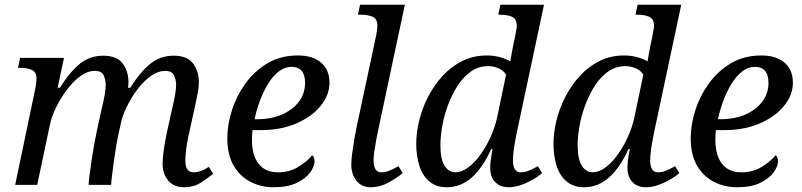

<svg xmlns="http://www.w3.org/2000/svg" viewBox="-20 -780 3384 810"><path d="M757 10Q713 10 689.5 -18.5Q666 -47 666 -90Q666 -136 685 -225L702 -303Q705 -317 710 -338Q715 -359 719 -382Q723 -405 723 -422Q723 -442 714.5 -461.5Q706 -481 677 -481Q648 -481 619.5 -461.5Q591 -442 566 -411Q541 -380 522.5 -344.5Q504 -309 494 -278L478 -206Q475 -192 470 -163Q465 -134 460.5 -100.5Q456 -67 452.5 -39Q449 -11 449 0H354Q354 -12 357.5 -39.5Q361 -67 366 -101.5Q371 -136 377 -169Q383 -202 388 -225L405 -303Q408 -317 413 -338Q418 -359 422 -382Q426 -405 426 -422Q426 -442 417.5 -461.5Q409 -481 380 -481Q349 -481 318 -458Q287 -435 260.5 -399Q234 -363 215.5 -324.5Q197 -286 191 -256L137 0H44L128 -402Q131 -416 132.5 -429.5Q134 -443 134 -447Q134 -477 113.5 -485.5Q93 -494 64 -494H56L65 -536H250L223 -410H233Q274 -476 316.5 -510.5Q359 -545 415 -545Q474 -545 498 -511.5Q522 -478 522 -434Q522 -428 521.5 -422Q521 -416 520 -410H530Q571 -476 613.5 -510.5Q656 -545 712 -545Q771 -545 795 -511.5Q819 -478 819 -434Q819 -409 812.5 -379.5Q806 -350 801 -324L775 -206Q769 -178 765.5 -151Q762 -124 762 -101Q762 -53 797 -53Q826 -53 861 -76L879 -47Q855 -27 825.5 -8.5Q796 10 757 10Z M1134 10Q1081 10 1036.5 -13Q992 -36 965.5 -81.5Q939 -127 939 -197Q939 -253 958 -313.5Q977 -374 1015 -427Q1053 -480 1108.5 -513Q1164 -546 1237 -546Q1300 -546 1335 -515.5Q1370 -485 1370 -431Q1370 -379 1332.5 -333Q1295 -287 1229.5 -259Q1164 -231 1080 -231H1045Q1044 -220 1043.5 -209.5Q1043 -199 1043 -189Q1043 -125 1071 -89Q1099 -53 1153 -53Q1201 -53 1238.5 -76Q1276 -99 1297 -125Q1307 -118 1307 -100Q1307 -78 1288.5 -52.5Q1270 -27 1232 -8.5Q1194 10 1134 10ZM1064 -277Q1123 -277 1168.5 -296.5Q1214 -316 1240.5 -350.5Q1267 -385 1267 -431Q1267 -498 1209 -498Q1181 -498 1156 -478.5Q1131 -459 1111 -426.5Q1091 -394 1076.5 -355Q1062 -316 1054 -277Z M1545 10Q1505 10 1483.5 -18Q1462 -46 1462 -85Q1462 -106 1466 -135Q1470 -164 1475 -193.5Q1480 -223 1484 -242L1566 -626Q1569 -640 1570.5 -653.5Q1572 -667 1572 -671Q1572 -701 1551.5 -709.5Q1531 -718 1502 -718H1490L1499 -760H1688L1572 -215Q1570 -204 1566 -183Q1562 -162 1559 -140Q1556 -118 1556 -104Q1556 -53 1589 -53Q1606 -53 1624 -60.5Q1642 -68 1661 -79L1679 -50Q1657 -31 1620 -10.5Q1583 10 1545 10Z M1865 10Q1821 10 1792 -14Q1763 -38 1749.5 -79.5Q1736 -121 1736 -173Q1736 -220 1748.5 -271.5Q1761 -323 1786 -371.5Q1811 -420 1847 -459.5Q1883 -499 1930 -522.5Q1977 -546 2034 -546Q2063 -546 2088.5 -539Q2114 -532 2133 -521Q2135 -534 2138 -551.5Q2141 -569 2143 -578L2153 -626Q2156 -640 2158 -652.5Q2160 -665 2160 -671Q2160 -701 2139.5 -709.5Q2119 -718 2090 -718H2082L2091 -760H2275L2159 -215Q2157 -204 2153 -183Q2149 -162 2146.5 -140Q2144 -118 2144 -104Q2144 -53 2177 -53Q2194 -53 2212 -60.5Q2230 -68 2249 -79L2267 -50Q2253 -37 2229 -23Q2205 -9 2178 0.5Q2151 10 2126 10Q2090 10 2069 -12Q2048 -34 2048 -73Q2048 -86 2050.5 -106Q2053 -126 2058 -151H2052Q2018 -74 1971 -32Q1924 10 1865 10ZM1901 -53Q1927 -53 1954.5 -73Q1982 -93 2006.5 -127Q2031 -161 2050 -203Q2069 -245 2078 -288L2115 -465Q2104 -483 2083 -492Q2062 -501 2039 -501Q1999 -501 1967 -478.5Q1935 -456 1911 -419Q1887 -382 1870.5 -338Q1854 -294 1846 -249.5Q1838 -205 1838 -169Q1838 -107 1856 -80Q1874 -53 1901 -53Z M2444 10Q2400 10 2371 -14Q2342 -38 2328.5 -79.5Q2315 -121 2315 -173Q2315 -220 2327.5 -271.5Q2340 -323 2365 -371.5Q2390 -420 2426 -459.5Q2462 -499 2509 -522.5Q2556 -546 2613 -546Q2642 -546 2667.5 -539Q2693 -532 2712 -521Q2714 -534 2717 -551.5Q2720 -569 2722 -578L2732 -626Q2735 -640 2737 -652.5Q2739 -665 2739 -671Q2739 -701 2718.5 -709.5Q2698 -718 2669 -718H2661L2670 -760H2854L2738 -215Q2736 -204 2732 -183Q2728 -162 2725.5 -140Q2723 -118 2723 -104Q2723 -53 2756 -53Q2773 -53 2791 -60.5Q2809 -68 2828 -79L2846 -50Q2832 -37 2808 -23Q2784 -9 2757 0.5Q2730 10 2705 10Q2669 10 2648 -12Q2627 -34 2627 -73Q2627 -86 2629.5 -106Q2632 -126 2637 -151H2631Q2597 -74 2550 -32Q2503 10 2444 10ZM2480 -53Q2506 -53 2533.5 -73Q2561 -93 2585.5 -127Q2610 -161 2629 -203Q2648 -245 2657 -288L2694 -465Q2683 -483 2662 -492Q2641 -501 2618 -501Q2578 -501 2546 -478.5Q2514 -456 2490 -419Q2466 -382 2449.5 -338Q2433 -294 2425 -249.5Q2417 -205 2417 -169Q2417 -107 2435 -80Q2453 -53 2480 -53Z M3089 10Q3036 10 2991.5 -13Q2947 -36 2920.5 -81.5Q2894 -127 2894 -197Q2894 -253 2913 -313.5Q2932 -374 2970 -427Q3008 -480 3063.5 -513Q3119 -546 3192 -546Q3255 -546 3290 -515.5Q3325 -485 3325 -431Q3325 -379 3287.5 -333Q3250 -287 3184.5 -259Q3119 -231 3035 -231H3000Q2999 -220 2998.5 -209.5Q2998 -199 2998 -189Q2998 -125 3026 -89Q3054 -53 3108 -53Q3156 -53 3193.5 -76Q3231 -99 3252 -125Q3262 -118 3262 -100Q3262 -78 3243.5 -52.5Q3225 -27 3187 -8.5Q3149 10 3089 10ZM3019 -277Q3078 -277 3123.5 -296.5Q3169 -316 3195.5 -350.5Q3222 -385 3222 -431Q3222 -498 3164 -498Q3136 -498 3111 -478.5Q3086 -459 3066 -426.5Q3046 -394 3031.5 -355Q3017 -316 3009 -277Z"/></svg>

Font: NotoSerif-Italic
Style: Regular
Weight: 400
Italic angle: -12°
Designer: Monotype Design Team
Foundry: Monotype Imaging Inc.
Version: Version 2.007; ttfautohint (v1.8) -l 8 -r 50 -G 200 -x 14 -D